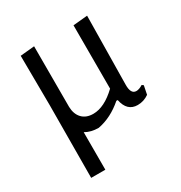

<svg xmlns="http://www.w3.org/2000/svg" viewBox="-154 -572 820 869"><g transform="rotate(-30 255.5 -137.5)"><path d="M480 -14 489 -59 481 -65C468.3 -57 457 -53 447 -53C427.7 -53 418.3 -69.7 419 -103L424 -460L349 -453V-122C306.3 -81.3 265.7 -61 227 -61C202.3 -61 183 -68.3 169 -83C155 -97.7 147.7 -117.7 147 -143V-460L73 -453L75 -194L73 185H147V-11C166.3 0.3 189.3 6 216 6C262 -2.7 305.3 -24.7 346 -60H353C361.7 -16.7 384.3 5 421 5C442.3 5 462 -1.3 480 -14Z"/></g></svg>

Font: Alegreya Sans
Style: Regular
Weight: 400
Designer: Juan Pablo del Peral
Foundry: Huerta Tipografica
Version: Version 1.000;PS 001.000;hotconv 1.0.70;makeotf.lib2.5.58329